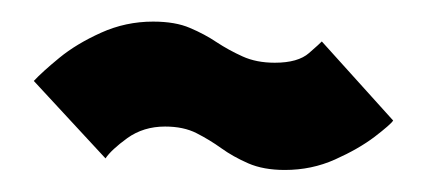

<svg xmlns="http://www.w3.org/2000/svg" viewBox="-20 -434 393 176"><path d="M241.1 -278.2Q265.7 -278.2 287.1 -287.8Q308.6 -297.4 323.4 -308.6Q338.1 -319.9 340.4 -323.5L275 -396Q273.4 -394.2 263.3 -385.4Q253.2 -376.5 231.9 -376.5Q215 -376.5 202.3 -382.3Q189.7 -388 178.6 -395.3Q167.6 -402.7 154.1 -408.4Q140.7 -414.2 120.3 -414.2Q95.2 -414.2 72.6 -404Q50 -393.8 34.3 -380.9Q18.6 -368 11 -359.8L76.7 -288.8Q82 -296.7 96.7 -307.4Q111.5 -318 131.3 -318Q148.3 -318 160.2 -311.9Q172.2 -305.8 182.9 -298.1Q193.6 -290.4 207.5 -284.3Q221.5 -278.2 241.1 -278.2Z"/></svg>

Font: Anybody Thin Condensed
Style: Regular
Weight: 100
Width: 3
Version: Version 1.113;gftools[0.9.25]